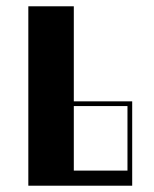

<svg xmlns="http://www.w3.org/2000/svg" viewBox="-20 -590 490 610"><path d="M400 -268V0H70V-570H214.5V-268ZM385 -48V-253H214.5V-48Z"/></svg>

Font: Facade Sud
Style: Regular
Weight: 100
Designer: Éléonore Fines
Foundry: Velvetyne Type Foundry
Version: Version 1.001;Glyphs 3.2 (3202)